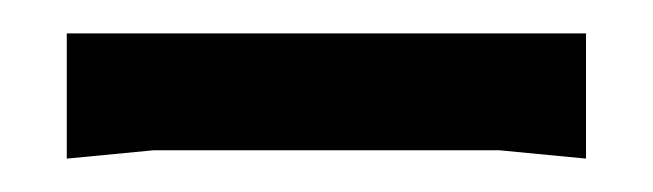

<svg xmlns="http://www.w3.org/2000/svg" viewBox="-20 -677 391 115"><path d="M20 -657H331V-582L279 -587H72L20 -582Z"/></svg>

Font: AR One Sans Medium
Style: Regular
Weight: 500
Designer: Niteesh Yadav
Foundry: Niteesh Yadav
Version: Version 1.001;gftools[0.9.33]